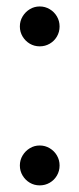

<svg xmlns="http://www.w3.org/2000/svg" viewBox="-20 -550 238 580"><path d="M100 -410Q83.5 -410 70 -418Q56.5 -426 48.2 -439.8Q40 -453.5 40 -470Q40 -486.5 48.2 -500.2Q56.5 -514 70 -522.2Q83.5 -530.5 100 -530.5Q116.5 -530.5 130.2 -522.2Q144 -514 152 -500.2Q160 -486.5 160 -470Q160 -453.5 152 -439.8Q144 -426 130.2 -418Q116.5 -410 100 -410ZM100 10Q83.5 10 70 2Q56.5 -6 48.2 -19.8Q40 -33.5 40 -50Q40 -66.5 48.2 -80.2Q56.5 -94 70 -102.2Q83.5 -110.5 100 -110.5Q116.5 -110.5 130.2 -102.2Q144 -94 152 -80.2Q160 -66.5 160 -50Q160 -33.5 152 -19.8Q144 -6 130.2 2Q116.5 10 100 10Z"/></svg>

Font: Bodoni Moda
Style: Regular
Weight: 400
Designer: Owen Earl
Foundry: indestructible type
Version: Version 2.005